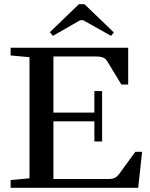

<svg xmlns="http://www.w3.org/2000/svg" viewBox="-20 -889 708 909"><path d="M230.5 -719.2 216.3 -736.8 353.5 -869.1H379.9L519 -735.4L505.9 -719.2L373.5 -793.5H359.9ZM30.3 0V-36.6L119.6 -44.9V-618.2L30.3 -626.5V-663.1H586.9V-488.8H554.7L488.8 -597.2Q481 -610.8 469 -616.2Q457 -621.6 431.6 -621.6H232.9V-356H426.8V-458H463.4V-219.2H426.8V-314.5H232.9V-41.5H493.7Q513.2 -41.5 524.2 -47.4Q535.2 -53.2 546.9 -68.8L620.6 -170.4H652.8L634.3 0Z"/></svg>

Font: Elstob 8pt Medium
Style: Regular
Weight: 500
Designer: Peter S. Baker
Version: Version 1.015